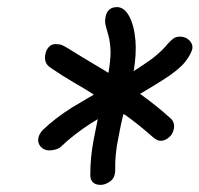

<svg xmlns="http://www.w3.org/2000/svg" viewBox="-20 -771 561 540"><path d="M119 -348Q103 -348 94 -359Q85 -370 88 -383Q89 -389 92.5 -395Q96 -401 100 -405Q134 -438 183 -469Q213 -487 244 -505Q214 -524 186 -540Q152 -560 126 -578Q111 -587 108 -598Q105 -609 108 -620Q110 -631 117.5 -639Q125 -647 136 -647Q147 -647 153.5 -644.5Q160 -642 173 -634Q208 -612 257 -583Q271 -575 285 -566Q291 -602 291 -625Q290 -652 285.5 -669Q281 -686 277.5 -698Q274 -710 277 -724Q279 -736 287 -743.5Q295 -751 309 -751Q329 -751 343 -726Q357 -701 361 -657Q364 -619 356 -571Q369 -579 382 -588Q427 -617 452 -648Q460 -657 467.5 -662.5Q475 -668 486 -668Q502 -668 512.5 -657.5Q523 -647 521 -634Q520 -629 515.5 -619.5Q511 -610 500 -596Q481 -573 438 -546Q408 -527 374 -507Q419 -475 461 -437Q472 -426 469 -409Q466 -393 454.5 -384Q443 -375 433 -375Q426 -375 419.5 -378.5Q413 -382 400 -394Q368 -422 332 -448Q329 -449 327 -450Q319 -418 313 -384Q303 -337 304 -293Q304 -271 290 -261Q276 -251 263 -251Q248 -251 240.5 -259Q233 -267 234 -283Q234 -327 243 -376Q249 -406 255 -436Q246 -430 237 -425Q186 -392 151 -358Q145 -353 136 -350.5Q127 -348 119 -348Z"/></svg>

Font: Shantell Sans Light Light
Style: Italic
Weight: 300
Italic angle: -11°
Version: Version 1.008;[ac192a2d6]